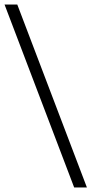

<svg xmlns="http://www.w3.org/2000/svg" viewBox="-128 -772 448 844"><path d="M-108 -752H-52L254 52H198Z"/></svg>

Font: Pathway Extreme 8pt Thin 12pt
Style: Italic
Weight: 100
Italic angle: -8°
Version: Version 1.001;gftools[0.9.26]